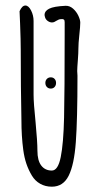

<svg xmlns="http://www.w3.org/2000/svg" viewBox="-20 -684 367 709"><path d="M276.4 -600.6Q276.4 -585.9 272.9 -554.7Q269.5 -523.4 269.5 -504.9Q269.5 -488.3 267.6 -463.4Q265.1 -432.6 265.1 -421.4Q265.1 -416.5 265.6 -413.1Q266.1 -409.2 266.1 -404.3Q266.1 -242.7 260 -159.2Q253.9 -75.7 233.6 -35.2Q213.4 5.4 171.4 5.4Q147.5 5.4 128.4 -5.4Q109.4 -16.1 97.7 -35.6Q85.4 -56.2 77.6 -78.9Q69.8 -101.6 65.9 -130.4Q59.1 -180.7 59.1 -240.7Q56.6 -360.4 56.6 -499.5Q56.6 -534.2 54.2 -596.7L52.2 -642.6Q61.5 -663.6 73.7 -663.6Q85.4 -663.6 94.7 -645.5Q104 -627.4 104 -606.4V-334.5Q104 -303.7 111.3 -233.4Q118.2 -160.6 118.2 -127.4Q118.2 -91.3 132.3 -72.8Q146.5 -54.2 171.4 -54.2Q194.3 -54.2 204.3 -104.2Q214.4 -154.3 216.6 -249.5Q218.8 -344.7 218.8 -557.6V-602.1Q218.8 -609.9 215.6 -611.8Q212.4 -613.8 209.2 -613.5Q206.1 -613.3 205.1 -613.3Q200.2 -613.3 196 -611.3Q191.9 -609.4 188.2 -607.2Q184.6 -605 180.7 -603Q176.8 -601.1 171.9 -601.1Q164.1 -601.1 156.5 -606.4Q148.9 -611.8 146.5 -619.6Q144.5 -626.5 144.5 -629.4Q144.5 -643.1 161.6 -651.9Q178.7 -660.6 222.2 -662.6Q237.3 -663.1 249.8 -652.1Q262.2 -641.1 269.3 -626Q276.4 -610.8 276.4 -600.6ZM187 -377.9Q187 -368.7 181.6 -362.8Q176.3 -356.9 167.5 -356.9Q158.7 -356.9 153.1 -362.8Q147.5 -368.7 147.5 -377.9Q147.5 -386.7 153.1 -392.6Q158.7 -398.4 167.5 -398.4Q176.3 -398.4 181.6 -392.6Q187 -386.7 187 -377.9Z"/></svg>

Font: Amatica SC
Style: Bold
Weight: 400
Designer: Vernon Adams, Ben Nathan
Foundry: newtypography
Version: Version 2.000